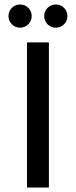

<svg xmlns="http://www.w3.org/2000/svg" viewBox="-20 -840 340 860"><path d="M101 0H199V-650H101ZM18 -768C18 -739 41 -716 70 -716C99 -716 122 -739 122 -768C122 -797 99 -820 70 -820C41 -820 18 -797 18 -768ZM178 -768C178 -739 201 -716 230 -716C259 -716 282 -739 282 -768C282 -797 259 -820 230 -820C201 -820 178 -797 178 -768Z"/></svg>

Font: Grotesk 02 Mince
Style: Bold
Weight: 400
Designer: Frank Adebiaye, contributions by Jérémy Landes, Ariel Martín Pérez
Foundry: Velvetyne Type Foundry
Version: Version 3.000;Glyphs 3.1.2 (3150)